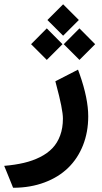

<svg xmlns="http://www.w3.org/2000/svg" viewBox="-55 -636 484 907"><path d="M2 238.8 -24.9 172.4 -35.2 147.5Q16.6 143.1 58.1 133.3Q99.6 123.5 134.5 106Q169.4 88.4 192.9 63.7Q216.3 39.1 229.2 3.9Q242.2 -31.2 242.2 -75.7Q242.2 -119.1 210.4 -236.8L206.5 -252L220.7 -259.3L293.9 -296.9L313.5 -307.1L321.3 -285.6Q361.8 -170.4 361.8 -86.4Q361.8 -11.7 336.9 50.8Q312 113.3 266.6 157.2Q221.2 201.2 155.3 225.8Q89.4 250.5 10.3 251H6.8ZM243.2 -615.7 317.4 -541.5 243.2 -467.3 168.9 -541.5ZM320.3 -502 394.5 -427.2 320.3 -353 246.1 -427.2ZM166 -502 240.2 -427.2 166 -353 91.8 -427.2Z"/></svg>

Font: Samim FD
Style: Bold-FD
Weight: 700
Foundry: DejaVu fonts team - Redesigned by Saber Rastikerdar
Version: Version 4.0.1